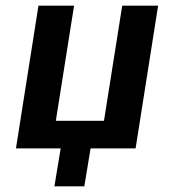

<svg xmlns="http://www.w3.org/2000/svg" viewBox="-20 -521 611 674"><path d="M171 133 193 0H36L115 -501H240L176 -97H345L409 -501H535L456 0H298L276 133Z"/></svg>

Font: Nunito Sans 7pt Condensed
Style: Bold Italic
Weight: 700
Width: 3
Italic angle: -9°
Designer: Vernon Adams
Foundry: Vernon Adams
Version: Version 3.101;gftools[0.9.27]